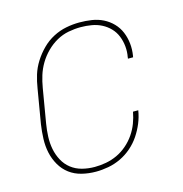

<svg xmlns="http://www.w3.org/2000/svg" viewBox="-87 -618 673 706"><g transform="rotate(-15 250.0 -265.0)"><path d="M194 8Q166 8 140 1.5Q114 -5 94 -20Q74 -35 61 -57.5Q48 -80 42.5 -105.5Q37 -131 38 -158.5Q39 -186 43 -213L65 -343Q69 -369 76.5 -393.5Q84 -418 98.5 -441Q113 -464 132.5 -483.5Q152 -503 176 -515.5Q200 -528 225.5 -533Q251 -538 276 -538Q300 -538 323 -534.5Q346 -531 366 -521Q386 -511 401.5 -495Q417 -479 425.5 -458.5Q434 -438 436.5 -415Q439 -392 435 -368Q435 -367 434.5 -365.5Q434 -364 434 -363H414Q415 -364 415 -365Q415 -366 415 -368Q419 -388 417 -409Q415 -430 407.5 -448.5Q400 -467 386.5 -481Q373 -495 355.5 -504Q338 -513 317.5 -516.5Q297 -520 276 -520Q253 -520 229.5 -515.5Q206 -511 184.5 -499Q163 -487 145 -469Q127 -451 114.5 -430Q102 -409 95 -386.5Q88 -364 84 -340L62 -210Q58 -186 57 -161.5Q56 -137 60.5 -114Q65 -91 76 -70.5Q87 -50 105 -36Q123 -22 146 -16Q169 -10 194 -10Q215 -10 237 -14Q259 -18 279.5 -27.5Q300 -37 318 -52.5Q336 -68 349 -87Q362 -106 370 -127Q378 -148 382 -170H402Q398 -145 388.5 -122Q379 -99 365 -78Q351 -57 331.5 -40Q312 -23 289 -12Q266 -1 241.5 3.5Q217 8 194 8Z"/></g></svg>

Font: Iosevka Curly Thin Oblique
Style: Regular
Weight: 100
Italic angle: -9°
Monospace: yes
Designer: Belleve Invis
Foundry: Belleve Invis
Version: Version 11.1.0; ttfautohint (v1.8.3)